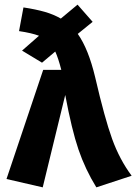

<svg xmlns="http://www.w3.org/2000/svg" viewBox="-20 -790 587 827"><path d="M547 -33 395 17Q347 -61 318 -146Q289 -231 261 -381L164 17L8 -19L166 -489H244Q231 -540 218 -568L161 -520L75 -572L148 -636Q116 -648 62 -656L81 -758Q134 -750 172.5 -739Q211 -728 242 -710L314 -770L379 -696L315 -644Q361 -579 390 -457Q431 -280 463 -191.5Q495 -103 547 -33Z"/></svg>

Font: Fira Sans BGR
Style: Bold
Weight: 700
Designer: bBox Type GmbH & Carrois Corporate GbR & Edenspiekermann AG
Foundry: bBox Type GmbH & Carrois Corporate GbR & Edenspiekermann AG
Version: Version 4.301